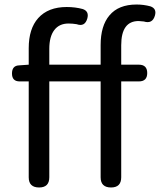

<svg xmlns="http://www.w3.org/2000/svg" viewBox="-20 -829 707 849"><path d="M153 0Q107 0 107 -45V-469H67Q33 -469 33 -504Q33 -539 65 -540L107 -543V-616Q107 -702 149 -749Q193 -798 275 -798Q313 -798 346 -789Q375 -779 366 -747Q355 -709 319 -722Q301 -725 283 -725Q242 -725 220 -696Q198 -667 198 -613V-543H311H425V-630Q425 -715 464 -761Q504 -809 584 -809Q615 -809 645 -801Q674 -791 665 -760Q654 -722 616 -734Q600 -736 593 -736Q516 -736 516 -629V-543H594Q631 -543 631 -506Q631 -469 594 -469H516V-45Q516 0 471 0Q425 0 425 -45V-469H198V-45Q198 0 153 0Z"/></svg>

Font: GenSenRounded TW R
Style: Regular
Weight: 400
Version: Version 1.501;PS 1;hotconv 16.6.51;makeotf.lib2.5.65220